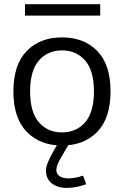

<svg xmlns="http://www.w3.org/2000/svg" viewBox="-20 -688 590 915"><path d="M457.5 -668V-613.8H99.1V-668ZM376 148.9 390.6 189.9Q342.3 207.5 299.3 207.5Q253.4 207.5 226.3 185.5Q199.2 163.6 199.2 126.5Q199.2 106.9 208.3 85.4Q217.3 64 232.9 35.6L253.4 0V-4.4L306.2 -1L307.6 0L273.4 58.6Q259.8 81.1 254.2 95.7Q248.5 110.4 248.5 121.6Q248.5 140.6 263.9 151.4Q279.3 162.1 306.6 162.1Q337.4 162.1 376 148.9ZM275.4 -509.8Q380.9 -509.8 443.8 -444.8Q506.8 -379.9 506.8 -252.4Q506.8 -125 443.6 -59.8Q380.4 5.4 275.4 5.4Q170.9 5.4 107.4 -59.8Q43.9 -125 43.9 -252.4Q43.9 -379.9 107.2 -444.8Q170.4 -509.8 275.4 -509.8ZM275.4 -447.8Q207.5 -447.8 165.5 -399.7Q123.5 -351.6 123.5 -252.4Q123.5 -153.3 165.3 -105.2Q207 -57.1 275.4 -57.1Q343.8 -57.1 385.7 -105.2Q427.7 -153.3 427.7 -252.4Q427.7 -351.6 385.7 -399.7Q343.8 -447.8 275.4 -447.8Z"/></svg>

Font: Estedad-FD Regular
Style: FD-Regular
Weight: 400
Designer: Amin Abedi
Version: Version 7.3